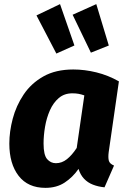

<svg xmlns="http://www.w3.org/2000/svg" viewBox="-20 -881 612 918"><path d="M330.3 -548.8Q384.6 -548.8 440.8 -535Q497 -521.2 548.5 -492L499.7 -153.8Q496.4 -127.8 500.3 -112.9Q504.1 -98.1 525.2 -89.4L479.7 14.6Q450.5 11.9 424.9 2.1Q399.4 -7.7 381.7 -26.6Q364 -45.4 355.5 -73.4Q327.7 -33.4 289.2 -8.1Q250.7 17.2 197.2 17.2Q113.6 17.2 69.1 -40.2Q24.6 -97.7 24.6 -194.6Q24.6 -251.8 40.9 -313.6Q57.2 -375.4 93 -428.9Q128.8 -482.4 187.5 -515.6Q246.2 -548.8 330.3 -548.8ZM325.8 -434.8Q287.6 -434.8 261.2 -412.4Q234.8 -389.9 218.6 -353.5Q202.5 -317 195.4 -275Q188.3 -233 188.3 -194.9Q188.3 -139.9 205.3 -120.3Q222.3 -100.7 247.4 -100.7Q275.8 -100.7 300 -119.9Q324.2 -139.1 346.8 -173.6L383.2 -424.9Q368.7 -430 355.7 -432.4Q342.7 -434.8 325.8 -434.8ZM154.4 -807.3 267 -861.3 335.8 -663.6 249.5 -624.9ZM327.2 -810.5 440.4 -861.3 500.2 -663.3 414.6 -629.2Z"/></svg>

Font: Fira Sans Variable
Style: Italic
Weight: 397
Italic angle: -8°
Designer: Carrois Corporate & Edenspiekermann AG
Foundry: Carrois Corporate GbR & Edenspiekermann AG
Version: Version 4.202